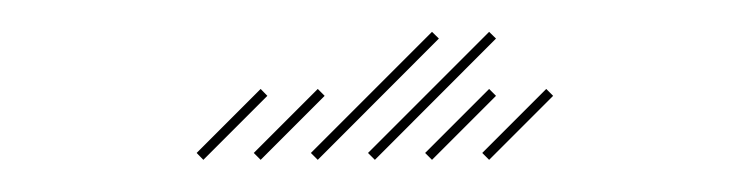

<svg xmlns="http://www.w3.org/2000/svg" viewBox="-20 -167 469 120"><path d="M285.7 -67.1 325.7 -107.1 321.4 -111.4 281.4 -71.4ZM250 -67.1 290 -107.1 285.7 -111.4 245.7 -71.4ZM214.3 -67.1 290 -142.9 285.7 -147.1 210 -71.4ZM178.6 -67.1 254.3 -142.9 250 -147.1 174.3 -71.4ZM142.9 -67.1 182.9 -107.1 178.6 -111.4 138.6 -71.4ZM107.1 -67.1 147.1 -107.1 142.9 -111.4 102.9 -71.4Z"/></svg>

Font: Gossip Low Needlepoint
Style: Regular
Weight: 100
Width: 3
Designer: Deborah Khodanovich
Version: Version 1.001;Glyphs 3.3.1 (3343)